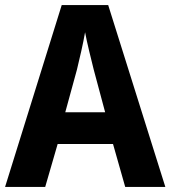

<svg xmlns="http://www.w3.org/2000/svg" viewBox="-20 -736 671 756"><path d="M473 0H631L406 -716H223L0 0H158L207 -169H425ZM349 -462 394 -294H237L283 -462C293 -503 308 -567 315 -609C322 -570 340 -498 349 -462Z"/></svg>

Font: Noto Sans Thai Looped SemiCondensed
Style: Bold
Weight: 700
Width: 4
Designer: Sasikarn Vongin, Ben Mitchell
Foundry: The Fontpad Ltd
Version: Version 1.001